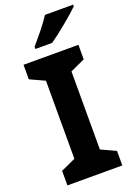

<svg xmlns="http://www.w3.org/2000/svg" viewBox="-173 -1001 752 1068"><g transform="rotate(-20 203.0 -467.0)"><path d="M357 0H32V-86L119 -126V-588L32 -628V-714H357V-628L270 -588V-126L357 -86ZM406 -924Q392 -910 369 -890Q346 -870 319.5 -848Q293 -826 267.5 -806.5Q242 -787 223 -774H124V-787Q140 -806 161.5 -831.5Q183 -857 204 -884.5Q225 -912 239 -934H406Z"/></g></svg>

Font: Noto Sans Cham
Style: Bold
Weight: 700
Version: Version 2.002